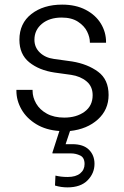

<svg xmlns="http://www.w3.org/2000/svg" viewBox="-20 -562 537 831"><path d="M283 5 264 62H293Q341 62 365 86Q389 110 389 147Q389 188 359 218.5Q329 249 272 249Q244 249 218 241L220 198Q244 204 273 204Q308 204 327 188.5Q346 173 346 148Q346 120 327 111Q308 102 288 102H207V98L237 5Q179 1 137 -24.5Q95 -50 73 -88.5Q51 -127 51 -169V-173H121V-169Q121 -141 136.5 -114Q152 -87 183 -70Q214 -53 258 -53Q311 -53 346 -78.5Q381 -104 381 -150Q381 -188 354.5 -210Q328 -232 288 -238L216 -248Q149 -258 106.5 -292.5Q64 -327 64 -390Q64 -461 116 -501.5Q168 -542 249 -542Q308 -542 351 -519.5Q394 -497 416.5 -460Q439 -423 439 -380V-377H369V-379Q369 -401 357 -425.5Q345 -450 317.5 -468Q290 -486 247 -486Q194 -486 161.5 -459Q129 -432 129 -390Q129 -357 152.5 -334.5Q176 -312 213 -307L292 -296Q359 -285 404.5 -251.5Q450 -218 450 -151Q450 -87 403.5 -45Q357 -3 283 5Z"/></svg>

Font: Be Vietnam Light
Style: Regular
Weight: 300
Designer: Gabriel Lam
Foundry: TypeRant
Version: Version 4.000